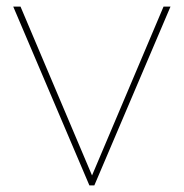

<svg xmlns="http://www.w3.org/2000/svg" viewBox="-20 -560 555 580"><path d="M258 -30 474 -540H495L265 0H250L20 -540H42Z"/></svg>

Font: Fz Poppins Thin
Style: Regular
Weight: 100
Designer: Ninad Kale (Devanagari), Jonny Pinhorn (Latin)
Foundry: Indian Type Foundry
Version: Vit hóa bi Vntype.Com & FontZin.Com